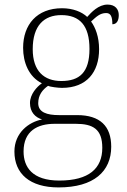

<svg xmlns="http://www.w3.org/2000/svg" viewBox="-20 -579 556 839"><path d="M236 240C390 240 466 170 466 62C466 -28 417 -76 317 -76H238C185 -76 147 -88 147 -128C147 -164 166 -187 190 -204C200 -199 235 -195 251 -195C359 -195 413 -264 413 -364C413 -418 397 -459 378 -485C401 -506 417 -522 444 -522C464 -522 471 -506 471 -473C490 -473 499 -489 499 -513C499 -538 484 -559 450 -559C410 -559 379 -525 361 -505C338 -527 299 -543 251 -543C141 -543 81 -471 81 -370C81 -307 105 -244 163 -215C141 -200 111 -167 111 -129C111 -89 134 -66 164 -57C105 -46 43 2 43 83C43 180 110 240 236 240ZM248 -225C173 -225 123 -268 123 -364C123 -468 173 -513 248 -513C328 -513 371 -468 371 -365C371 -262 327 -225 248 -225ZM239 210C121 210 83 151 83 83C83 -7 144 -38 219 -38H311C386 -38 427 -15 427 67C427 157 369 210 239 210Z"/></svg>

Font: Noto Serif Telugu ExtraLight
Style: Regular
Weight: 200
Designer: Jelle Bosma - Monotype Design Team
Foundry: Monotype Imaging Inc.
Version: Version 2.005